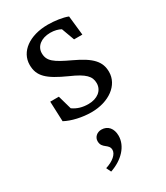

<svg xmlns="http://www.w3.org/2000/svg" viewBox="-208 -600 885 1023"><g transform="rotate(-30 235.0 -88.5)"><path d="M231 9C339 9 419 -50 419 -131C419 -194 384 -234 281 -282C189 -325 158 -347 158 -396C158 -437 194 -468 251 -468C277 -468 299 -462 315 -453L344 -374H395L382 -493C352 -505 303 -512 262 -512C148 -512 71 -455 71 -374C71 -304 111 -268 222 -218C307 -181 332 -154 332 -112C332 -66 293 -37 239 -37C202 -37 172 -46 145 -65L121 -150H68L73 -27C113 -5 175 9 231 9ZM149 306 163 335C240 309 293 253 293 189C293 145 269 115 229 115C202 115 181 134 181 159C181 205 227 200 227 238C227 264 197 291 149 306Z"/></g></svg>

Font: TPK Tissa Web Quiz
Style: Regular
Weight: 400
Designer: Jacques Le Bailly, Suppakit Chalermlarp | Katatrad Co.,Ltd.
Foundry: Jacques Le Bailly, Cadson Demak Co.,Ltd.
Version: Version 5.000;Glyphs 3.1.2 (3151)